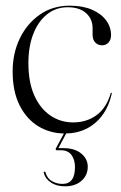

<svg xmlns="http://www.w3.org/2000/svg" viewBox="-20 -461 427 676"><path d="M371 -337Q371 -321.5 362.2 -311.5Q353.5 -301.5 339.5 -301.5Q324.5 -301.5 315.2 -311.5Q306 -321.5 306 -339V-362Q306 -394.5 282.8 -415Q259.5 -435.5 218.5 -435.5Q176.5 -435.5 145.2 -410.2Q114 -385 97 -341Q80 -297 80 -239Q80 -171 101 -124.5Q122 -78 157.8 -54Q193.5 -30 237.5 -30Q284.5 -30 319.5 -55.2Q354.5 -80.5 369.5 -132Q370 -133 370.8 -133.8Q371.5 -134.5 372 -134.5Q373.5 -134 373.8 -133.2Q374 -132.5 373.5 -131Q363 -85.5 339.5 -54.2Q316 -23 282.8 -7Q249.5 9 208.5 9Q157 9 115.2 -16.2Q73.5 -41.5 49 -90.2Q24.5 -139 24.5 -209.5Q24.5 -273.5 49.8 -325.8Q75 -378 120.2 -409.5Q165.5 -441 225.5 -441Q271 -441 303.5 -427Q336 -413 353.5 -389.5Q371 -366 371 -337ZM210 -0.5H218L184 63.5L182.5 60.5Q188 60.5 192 60.5Q196 60.5 203 60.5Q243 60.5 266 79.5Q289 98.5 289 126Q289 156 267 175.5Q245 195 209 195Q179.5 195 159.5 181.8Q139.5 168.5 134.5 148.5Q133.5 146 134 145Q134.5 144 136 143.5Q138 142.5 139 143.5Q140 144.5 140.5 147Q146.5 167.5 163.2 177Q180 186.5 200 186.5Q244 186.5 244 127.5Q244 101.5 231.8 84.8Q219.5 68 194.5 68H180Q177 68 176.2 66Q175.5 64 177 61Z"/></svg>

Font: Fraunces 120pt Light
Style: Regular
Weight: 300
Version: Version 1.000;[b76b70a41]